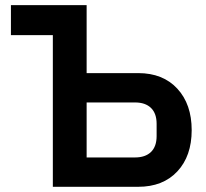

<svg xmlns="http://www.w3.org/2000/svg" viewBox="-20 -718 792 738"><path d="M183.1 0V-583H22V-698.2H313V-437H511.2Q606.4 -437 661.6 -377.2Q716.8 -317.4 716.8 -217.8Q716.8 -118.2 661.6 -59.1Q606.4 0 511.2 0ZM313 -112.8H499Q538.6 -112.8 560.3 -133.8Q582 -154.8 582 -194.8V-242.2Q582 -282.2 560.3 -303.2Q538.6 -324.2 499 -324.2H313Z"/></svg>

Font: Anuphan SemiBold
Style: Bold
Weight: 600
Designer: Mike Abbink, Paul van der Laan, Pieter van Rosmalen, Mint Tantisuwanna
Foundry: Bold Monday; Cadson Demak
Version: Version 3.002;hotconv 1.0.109;makeotfexe 2.5.65596